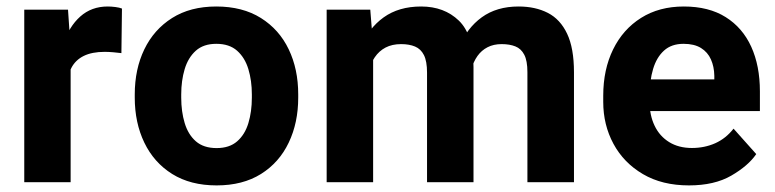

<svg xmlns="http://www.w3.org/2000/svg" viewBox="-20 -558 2373 588"><path d="M196.3 0H54.3V-528.3H188.3L196.3 -410.4ZM351.8 -395.3Q340.9 -396.9 326.5 -398Q312.1 -399.2 300.6 -399.2Q261.7 -399.2 236.4 -386.7Q211 -374.1 198.6 -350.1Q186.2 -326.1 185 -291L156.2 -301Q156.2 -369.6 173.8 -423.2Q191.5 -476.8 225.8 -507.4Q260.2 -538.1 309.7 -538.1Q320.7 -538.1 333.3 -536.5Q346 -534.9 353.5 -531.8Z M392.7 -268.9Q392.7 -346.2 422 -406.9Q451.3 -467.6 507 -502.8Q562.8 -538.1 642.4 -538.1Q722.9 -538.1 779.1 -502.8Q835.2 -467.6 864.2 -406.9Q893.3 -346.2 893.3 -268.9V-258.9Q893.3 -182.1 864.2 -121.2Q835.2 -60.3 779.3 -25.2Q723.4 9.8 643.4 9.8Q563.3 9.8 507.3 -25.2Q451.3 -60.3 422 -121.2Q392.7 -182.1 392.7 -258.9ZM535 -258.9Q535 -216.3 545.6 -181.1Q556.2 -145.9 579.9 -125.2Q603.6 -104.5 643.4 -104.5Q682.6 -104.5 706.3 -125.2Q730.1 -145.9 740.7 -181.1Q751.3 -216.3 751.3 -258.9V-268.9Q751.3 -310.9 740.7 -346.1Q730.1 -381.3 706.2 -402.6Q682.4 -423.8 642.4 -423.8Q603.3 -423.8 579.6 -402.6Q556 -381.3 545.5 -346.1Q535 -310.9 535 -268.9Z M1122.7 0H980.4V-528.3H1114L1122.7 -418.7ZM1061.6 -280.6Q1061.5 -355.2 1085 -413.2Q1108.4 -471.3 1154.8 -504.7Q1201.3 -538.1 1269.7 -538.1Q1340.4 -538.1 1385.3 -494.8Q1430.1 -451.5 1430.1 -352.3V0H1287.8V-335.6Q1287.8 -370.4 1278.3 -389.3Q1268.8 -408.1 1251 -415.5Q1233.2 -422.9 1208.4 -422.9Q1180.9 -422.9 1160.8 -412.4Q1140.8 -401.9 1127.8 -382.7Q1114.7 -363.5 1108.5 -337.8Q1102.3 -312.1 1102.3 -282ZM1364.3 -288.7Q1364.2 -358.9 1387 -415.4Q1409.9 -471.9 1455.4 -505Q1501 -538.1 1568.1 -538.1Q1619.7 -538.1 1657.8 -518.5Q1695.9 -498.9 1716.8 -454.7Q1737.8 -410.5 1737.8 -336.6V0H1595.2V-337Q1595.2 -372.1 1585.5 -390.5Q1575.9 -409 1558.3 -415.9Q1540.8 -422.9 1516.3 -422.9Q1491.5 -422.9 1473 -413.3Q1454.6 -403.8 1442.3 -386.6Q1430 -369.3 1423.7 -346.1Q1417.4 -322.9 1417.4 -295.5Z M2090 9.8Q2007.8 9.8 1949 -24.8Q1890.1 -59.4 1858.8 -117.4Q1827.4 -175.5 1827.4 -245.9V-265.1Q1827.4 -344.9 1857.6 -406.6Q1887.8 -468.3 1943.3 -503.2Q1998.7 -538.1 2074.2 -538.1Q2150.7 -538.1 2202.4 -505.6Q2254.2 -473.1 2280.7 -414.8Q2307.2 -356.4 2307.2 -278.3V-217.9H1888.7V-314.8H2167.6V-326.1Q2167.1 -353.9 2157.2 -376.1Q2147.4 -398.2 2126.8 -411Q2106.2 -423.8 2073.3 -423.8Q2036.4 -423.8 2013.6 -403.1Q1990.7 -382.4 1980.1 -346.7Q1969.4 -311 1969.4 -265.1V-245.9Q1969.4 -204.7 1984.8 -172.8Q2000.1 -140.9 2029.2 -122.9Q2058.4 -104.8 2099 -104.8Q2137.5 -104.8 2170.3 -119.3Q2203 -133.9 2226.5 -164L2296 -86.1Q2271.2 -50 2219.5 -20.1Q2167.8 9.8 2090 9.8Z"/></svg>

Font: Heebo
Style: Regular
Weight: 400
Designer: Oded Ezer
Foundry: Ezer Type House
Version: Version 3.100